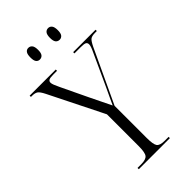

<svg xmlns="http://www.w3.org/2000/svg" viewBox="-279 -984 1061 1061"><g transform="rotate(-45 251.5 -453.0)"><path d="M133 0V-10H162Q199 -10 211 -25.5Q223 -41 223 -92V-339L64 -658Q49 -688 37 -696Q25 -704 3 -704H-6V-714H198V-704H170Q143 -704 134.5 -699Q126 -694 126 -683Q126 -675 131 -662.5Q136 -650 145 -631L220 -474Q236 -441 250.5 -411.5Q265 -382 280 -351Q288 -368 299.5 -393Q311 -418 325 -447L409 -630Q419 -651 423 -662.5Q427 -674 427 -682Q427 -694 418.5 -699Q410 -704 383 -704H334V-714H509V-704H495Q470 -704 459 -695.5Q448 -687 433 -656L286 -342V-92Q286 -41 297 -25.5Q308 -10 345 -10H376V0ZM330 -815Q316 -815 307.5 -825Q299 -835 299 -860Q299 -885 307.5 -895.5Q316 -906 330 -906Q343 -906 351.5 -895.5Q360 -885 360 -860Q360 -835 351.5 -825Q343 -815 330 -815ZM175 -815Q162 -815 154 -825Q146 -835 146 -860Q146 -885 154 -895.5Q162 -906 175 -906Q189 -906 197.5 -895.5Q206 -885 206 -860Q206 -835 197.5 -825Q189 -815 175 -815Z"/></g></svg>

Font: Noto Serif Display Condensed Light
Style: Regular
Weight: 300
Width: 3
Designer: Monotype Design Team
Foundry: Monotype Imaging Inc.
Version: Version 2.009